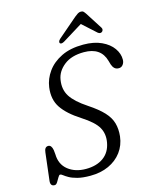

<svg xmlns="http://www.w3.org/2000/svg" viewBox="-131 -981 867 1079"><g transform="rotate(-15 302.0 -441.5)"><path d="M259 11Q213.5 11 184.2 3.2Q155 -4.5 137.5 -14.5Q120 -24.5 110.8 -32Q101.5 -39.5 95.5 -39.5Q89.5 -39.5 82.8 -27.2Q76 -15 68.2 -2.5Q60.5 10 51.5 10Q26 10 29 -20L48 -181Q51 -212.5 72.5 -212.5Q91.5 -212.5 97 -181.5L99.5 -156.5Q100.5 -98 141.5 -65.2Q182.5 -32.5 245 -32.5Q307 -32.5 347 -61.2Q387 -90 397 -145Q406 -194 384.2 -232.5Q362.5 -271 293 -315.5Q219.5 -362.5 186.8 -411.2Q154 -460 163.5 -529.5Q170 -577 199.8 -618.5Q229.5 -660 282 -685.8Q334.5 -711.5 409.5 -711.5Q472 -711.5 515.5 -691.2Q559 -671 581.5 -639Q604 -607 603.5 -572.5Q603.5 -556 594.2 -543.8Q585 -531.5 570 -531.5Q554 -531.5 544.8 -540.2Q535.5 -549 530.5 -564L524 -586.5Q501 -669.5 402.5 -669.5Q330 -669.5 286.8 -635.5Q243.5 -601.5 236 -553.5Q227 -498.5 253.2 -457.5Q279.5 -416.5 347 -372Q401.5 -336 431.5 -303.8Q461.5 -271.5 471.2 -236.8Q481 -202 476.5 -160Q470.5 -109 441.8 -70.5Q413 -32 366.2 -10.5Q319.5 11 259 11ZM311 -755.5Q293.5 -745.5 286 -752.5Q282.5 -756 284 -762.5Q285.5 -769 293 -776L407.5 -874.5Q418.5 -883.5 427 -888.8Q435.5 -894 445.5 -894Q455 -894 460.2 -888.8Q465.5 -883.5 471.5 -874.5L534.5 -776Q538.5 -769 536.5 -762.5Q534.5 -756 529.5 -752.5Q518.5 -745.5 506 -755.5L427 -827Z"/></g></svg>

Font: Fraunces 9pt S100 Light
Style: Italic
Weight: 300
Italic angle: -16°
Version: Version 1.000; ttfautohint (v1.8.3)